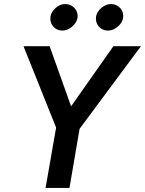

<svg xmlns="http://www.w3.org/2000/svg" viewBox="-20 -928 716 948"><path d="M229 -844Q232 -869 255 -889Q278 -909 304 -908Q331 -907 348.5 -887.5Q366 -868 363 -841Q359 -816 335.5 -796Q312 -776 286 -777Q259 -778 242.5 -797.5Q226 -817 229 -844ZM454 -844Q457 -869 480.5 -889Q504 -909 530 -908Q557 -907 574 -887.5Q591 -868 588 -841Q585 -816 561 -796Q537 -776 511 -777Q484 -778 467.5 -797.5Q451 -817 454 -844ZM540 -700H676L373 -292L323 0H205L257 -298L96 -700H225L331 -403Z"/></svg>

Font: Jost* Medium
Style: Italic
Weight: 500
Italic angle: -10°
Version: Version 3.7